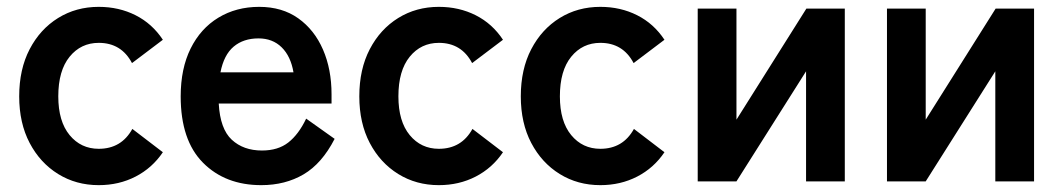

<svg xmlns="http://www.w3.org/2000/svg" viewBox="-20 -529 3098 560"><path d="M268 11Q202 11 149.5 -21.5Q97 -54 66.5 -112Q36 -170 36 -248Q36 -327 66.5 -385.5Q97 -444 149.5 -476.5Q202 -509 268 -509Q327 -509 375.5 -484.5Q424 -460 455 -413L365 -345Q334 -404 268 -404Q216 -404 183 -363.5Q150 -323 150 -248Q150 -175 183 -135Q216 -95 268 -95Q334 -95 366 -153L455 -85Q424 -39 375.5 -14Q327 11 268 11Z M742 11Q637 11 572 -54.5Q507 -120 507 -248Q507 -329 536 -387.5Q565 -446 617 -477.5Q669 -509 736 -509Q803 -509 850 -475.5Q897 -442 922 -384.5Q947 -327 947 -254V-227H618Q622 -153 656 -121.5Q690 -90 744 -90Q791 -90 821 -113.5Q851 -137 873 -183L956 -124Q919 -52 865.5 -20.5Q812 11 742 11ZM623 -318H836Q828 -365 801.5 -391Q775 -417 734 -417Q690 -417 661.5 -393Q633 -369 623 -318Z M1260 11Q1194 11 1141.5 -21.5Q1089 -54 1058.5 -112Q1028 -170 1028 -248Q1028 -327 1058.5 -385.5Q1089 -444 1141.5 -476.5Q1194 -509 1260 -509Q1319 -509 1367.5 -484.5Q1416 -460 1447 -413L1357 -345Q1326 -404 1260 -404Q1208 -404 1175 -363.5Q1142 -323 1142 -248Q1142 -175 1175 -135Q1208 -95 1260 -95Q1326 -95 1358 -153L1447 -85Q1416 -39 1367.5 -14Q1319 11 1260 11Z M1731 11Q1665 11 1612.5 -21.5Q1560 -54 1529.5 -112Q1499 -170 1499 -248Q1499 -327 1529.5 -385.5Q1560 -444 1612.5 -476.5Q1665 -509 1731 -509Q1790 -509 1838.5 -484.5Q1887 -460 1918 -413L1828 -345Q1797 -404 1731 -404Q1679 -404 1646 -363.5Q1613 -323 1613 -248Q1613 -175 1646 -135Q1679 -95 1731 -95Q1797 -95 1829 -153L1918 -85Q1887 -39 1838.5 -14Q1790 11 1731 11Z M2015 0V-504H2128V-180L2332 -504H2444V0H2331V-321L2128 0Z M2567 0V-504H2680V-180L2884 -504H2996V0H2883V-321L2680 0Z"/></svg>

Font: Zen Kaku Gothic New
Style: Bold
Weight: 700
Designer: Yoshimichi Ohira
Foundry: Positype
Version: Version 1.002